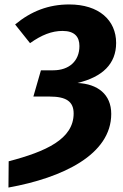

<svg xmlns="http://www.w3.org/2000/svg" viewBox="-20 -730 552 863"><path d="M291 -710C199 -710 120 -680 48 -620L115 -536C167 -573 213 -591 261 -591C316 -591 337 -564 337 -523C337 -456 291 -414 219 -414H164L130 -296H203C277 -296 311 -274 311 -220C311 -105 187 -49 19 -5L18 113C262 69 480 -35 480 -218C480 -306 419 -353 328 -357C441 -384 502 -443 502 -537C502 -639 425 -710 291 -710Z"/></svg>

Font: Fira Sans
Style: Bold Italic
Weight: 700
Italic angle: -8°
Designer: bBox Type GmbH & Carrois Corporate GbR & Edenspiekermann AG
Foundry: bBox Type GmbH & Carrois Corporate GbR & Edenspiekermann AG
Version: Version 4.301;PS 004.301;hotconv 1.0.88;makeotf.lib2.5.64775